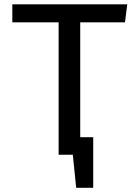

<svg xmlns="http://www.w3.org/2000/svg" viewBox="-20 -727 655 902"><path d="M417.9 -82.6V155.4H337.9L322.1 0H255.4V-622.1H37.9V-706.7H577.9L567.2 -622.1H356.9V-82.6Z"/></svg>

Font: Fira Code Retina
Style: Regular
Weight: 450
Monospace: yes
Designer: Carrois Corporate, Edenspiekermann AG, Nikita Prokopov
Foundry: Carrois Corporate, Edenspiekermann AG, Nikita Prokopov
Version: Version 6.002